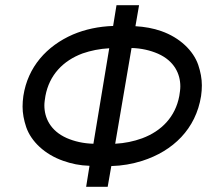

<svg xmlns="http://www.w3.org/2000/svg" viewBox="-20 -720 800 740"><path d="M429 -700 416 -620C360 -618 308 -607 261 -587C160 -543 87 -462 70 -350C68 -336 67 -322 67 -309C67 -283 72 -257 81 -230C100 -175 152 -125 224 -100C255 -89 288 -82 325 -81L312 0H395L409 -80C450 -81 490 -88 528 -100C647 -138 735 -223 755 -350C757 -364 758 -378 758 -391C758 -417 753 -443 744 -470C725 -525 673 -575 602 -600C571 -611 537 -617 502 -619L516 -700ZM671 -350C656 -270 603 -215 528 -187C495 -175 461 -168 424 -166L487 -535C525 -534 559 -526 589 -513C652 -485 675 -435 675 -387C675 -375 673 -363 671 -350ZM340 -166C301 -167 267 -175 237 -188C174 -216 151 -266 151 -314C151 -325 153 -337 155 -350C170 -431 223 -486 298 -514C330 -525 364 -532 401 -534Z"/></svg>

Font: Jost
Style: Italic
Weight: 400
Italic angle: -5°
Version: Version 3.710